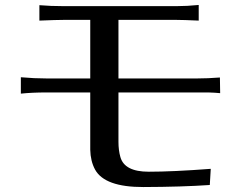

<svg xmlns="http://www.w3.org/2000/svg" viewBox="-20 -731 989 778"><path d="M64.5 -351.6V-418Q119.1 -413.1 168.9 -413.1H345.7V-650.4H237.3Q210 -650.4 139.6 -647.5V-710Q185.5 -706.1 237.3 -706.1H695.3Q738.3 -706.1 785.2 -710.9V-647.5Q721.7 -650.4 695.3 -650.4H460V-413.1H778.3Q794.9 -413.1 823.2 -414.1L871.1 -417L872.1 -353.5Q852.5 -355.5 824.2 -356.4H460V-156.2Q460 -122.1 467.8 -94.7Q484.4 -35.2 582.5 -35.2Q680.7 -35.2 834 -46.9L830.1 18.6Q717.8 26.4 561 26.9Q404.3 27.3 365.2 -43.9Q346.7 -78.1 345.7 -124V-356.4H168.9Q110.4 -356.4 64.5 -351.6Z"/></svg>

Font: GenEi LateMin P v2
Style: Medium
Weight: 500
Designer: o_tamon (Modified)
Foundry: o_tamon / Adobe Systems Incorporated / FONT 910 / Philipp H. Poll
Version: Version 2.1;Original Version 1.004